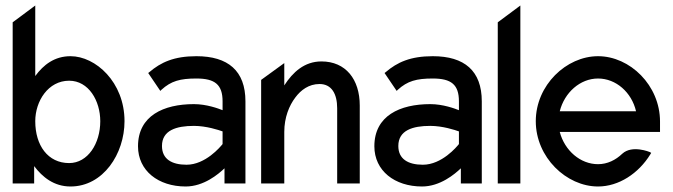

<svg xmlns="http://www.w3.org/2000/svg" viewBox="-20 -666 2444 697"><path d="M26 0H104V-63C134 -23 176 11 236 11C355 11 432 -108 432 -226C432 -368 327 -462 236 -462C178 -462 138 -431 108 -390V-646L26 -585ZM108 -226C108 -299 155 -373 231 -373C302 -373 344 -300 344 -226C344 -145 299 -74 231 -74C154 -74 108 -138 108 -226Z M481 -135C481 -46 555 11 654 11C720 11 773 -34 795 -55V0H871V-298C871 -409 808 -462 693 -462C612 -462 564 -440 522 -404L518 -401L562 -336L566 -340C601 -372 634 -381 693 -381C760 -381 788 -359 788 -298V-266C773 -272 730 -288 684 -288C574 -288 481 -246 481 -135ZM568 -136C568 -193 620 -209 684 -209C729 -209 774 -194 788 -189V-143C780 -133 726 -68 657 -68C603 -68 568 -89 568 -136Z M928 0H1012V-187C1012 -240 1030 -283 1052 -312C1072 -339 1101 -361 1140 -361C1184 -361 1204 -325 1204 -273V0H1286V-283C1286 -378 1235 -443 1147 -443C1085 -443 1043 -404 1012 -356V-437L928 -376Z M1339 -135C1339 -46 1413 11 1512 11C1578 11 1631 -34 1653 -55V0H1729V-298C1729 -409 1666 -462 1551 -462C1470 -462 1422 -440 1380 -404L1376 -401L1420 -336L1424 -340C1459 -372 1492 -381 1551 -381C1618 -381 1646 -359 1646 -298V-266C1631 -272 1588 -288 1542 -288C1432 -288 1339 -246 1339 -135ZM1426 -136C1426 -193 1478 -209 1542 -209C1587 -209 1632 -194 1646 -189V-143C1638 -133 1584 -68 1515 -68C1461 -68 1426 -89 1426 -136Z M1787 0H1869V-646L1787 -585Z M1925 -226C1925 -95 2036 11 2151 11C2226 11 2298 -36 2341 -106L2344 -111L2339 -114C2339 -114 2275 -141 2239 -108C2215 -85 2185 -70 2151 -70C2087 -70 2030 -119 2012 -187H2376V-225C2376 -356 2267 -462 2151 -462C2036 -462 1925 -357 1925 -226ZM2012 -262C2029 -330 2086 -381 2151 -381C2216 -381 2273 -331 2289 -262Z"/></svg>

Font: Charger Sport
Style: SeBdNrw
Weight: 600
Designer: Jasper
Foundry: Cannot Into Space Fonts
Version: Version 1.1